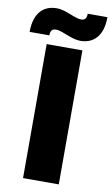

<svg xmlns="http://www.w3.org/2000/svg" viewBox="-146 -966 591 1016"><g transform="rotate(10 150.0 -458.0)"><path d="M54 0H246V-720H54ZM-46 -768H60C60 -795 70 -804 91 -804C109 -804 134 -793 150 -787C171 -779 197 -768 227 -768C291 -768 346 -809 346 -916H240C240 -890 230 -880 210 -880C192 -880 166 -891 150 -897C130 -905 103 -916 74 -916C9 -916 -46 -876 -46 -768Z"/></g></svg>

Font: Aspekta 850
Style: Regular
Weight: 850
Designer: Ivo Dolenc
Version: Version 2.000